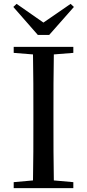

<svg xmlns="http://www.w3.org/2000/svg" viewBox="-20 -975 451 995"><path d="M66 -955 49 -939 176 -794H235L363 -939L346 -955L205 -858ZM51 -701 151 -693C153 -593 153 -493 153 -392V-339C153 -239 153 -138 151 -40L51 -31V0H360V-31L259 -40C257 -140 257 -239 257 -340V-392C257 -493 257 -593 259 -693L360 -701V-732H51Z"/></svg>

Font: Noto Serif KR Medium
Style: Regular
Weight: 500
Designer: Ryoko NISHIZUKA 西塚涼子 (kana & ideographs); Frank Grießhammer (Latin, Greek & Cyrillic); Wenlong ZHANG 张文龙 (bopomofo); San
Foundry: Adobe
Version: Version 2.001;hotconv 1.1.0;makeotfexe 2.6.0